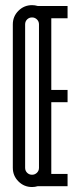

<svg xmlns="http://www.w3.org/2000/svg" viewBox="-20 -738 309 761"><path d="M30.8 -641.4Q30.8 -673.1 53.1 -695.3Q75.4 -717.6 107 -717.6Q118.3 -717.6 129.5 -714.3H247.8V-665.6H183.3V-641.4V-381.5H247.8V-332.8H183.3V-72.9V-48.7H247.8V0H129.5Q118.3 3.3 107 3.3Q75.4 3.3 53.1 -19Q30.8 -41.2 30.8 -72.9ZM134.5 -72.9V-641.4Q134.5 -653.1 126.4 -661Q118.3 -668.9 107 -668.9Q95.4 -668.9 87.5 -661Q79.6 -653.1 79.6 -641.4V-72.9Q79.6 -61.2 87.5 -53.3Q95.4 -45.4 107 -45.4Q118.3 -45.4 126.4 -53.3Q134.5 -61.2 134.5 -72.9Z"/></svg>

Font: Marapfhont
Style: Book
Weight: 400
Version: Version 0.15